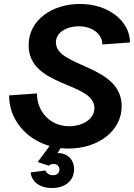

<svg xmlns="http://www.w3.org/2000/svg" viewBox="-20 -736 679 972"><path d="M327 16C481 16 596 -76 596 -198C596 -410 263 -394 263 -521C263 -573 319 -603 379 -603C449 -603 498 -562 498 -511L638 -521C638 -629 529 -716 385 -716C245 -716 125 -636 125 -507C125 -293 458 -322 458 -189C458 -131 395 -97 330 -97C234 -97 167 -171 167 -263L26 -253C26 -134 108 -33 231 3L171 84L227 103C233 97 242 94 251 94C269 94 281 106 281 122C281 139 268 151 248 151C231 151 216 142 210 127L135 137C140 185 183 216 243 216C310 216 355 178 355 121C355 72 322 39 273 39H271L287 14C300 15 313 16 327 16Z"/></svg>

Font: Uncut Sans
Style: Bold Italic
Weight: 700
Italic angle: -11°
Designer: Kasper Nordkvist
Foundry: UNCUT.wtf
Version: Version 1.304;Glyphs 3.2 (3246)